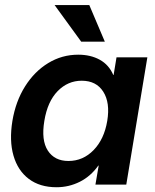

<svg xmlns="http://www.w3.org/2000/svg" viewBox="-20 -748 629 778"><path d="M209 10.7Q141.6 10.7 96.9 -22.9Q52.2 -56.6 34.7 -117.2Q17.1 -177.7 30.3 -258.3Q43.5 -337.4 81.5 -397.9Q119.6 -458.5 175.3 -492.4Q231 -526.4 296.9 -526.4Q347.2 -526.4 384.3 -505.9Q421.4 -485.4 439 -444.3H440.4L452.1 -515.6H577.1L491.7 0H366.7L379.9 -77.1H378.4Q347.7 -33.7 303.5 -11.5Q259.3 10.7 209 10.7ZM257.3 -95.7Q316.4 -95.7 359.4 -139.9Q402.3 -184.1 414.6 -258.3Q426.8 -332 398.4 -376.5Q370.1 -420.9 311 -420.9Q254.9 -420.9 213.6 -378.7Q172.4 -336.4 159.7 -258.3Q146.5 -179.7 173.8 -137.7Q201.2 -95.7 257.3 -95.7ZM309.1 -579.1 201.2 -727.5H341.8L404.8 -579.1Z"/></svg>

Font: Inter Display Semi Bold
Style: Italic
Weight: 600
Italic angle: -9.39999°
Designer: Rasmus Andersson
Foundry: rsms
Version: Version 4.000;git-4fc901f